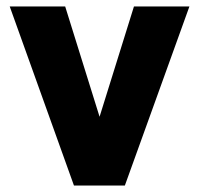

<svg xmlns="http://www.w3.org/2000/svg" viewBox="-20 -572 614 592"><path d="M181 -552H10L208 0H365L564 -552H393L287 -212Z"/></svg>

Font: Malmofest
Style: Bold
Weight: 700
Designer: Jonny Pinhorn (Poppins), Kolossal
Version: Version 1.004;Glyphs 3.1.2 (3151)